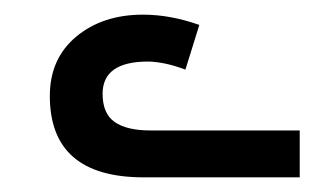

<svg xmlns="http://www.w3.org/2000/svg" viewBox="-20 -849 455 262"><path d="M176 -607Q48 -607 48 -718Q48 -769 84 -799Q120 -829 175 -829Q194 -829 213 -825.5Q232 -822 252 -815L233 -754Q217 -760 204 -762.5Q191 -765 182 -765Q120 -765 120 -721Q120 -694 136.5 -682.5Q153 -671 185 -671H389V-607Z"/></svg>

Font: Go Noto Current
Style: Regular
Weight: 400
Designer: Monotype Design Team
Foundry: Monotype Imaging Inc.
Version: Version 2.007; ttfautohint (v1.8) -l 8 -r 50 -G 200 -x 14 -D